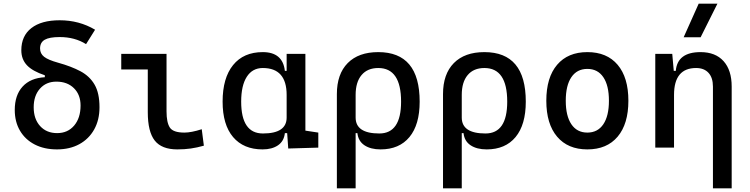

<svg xmlns="http://www.w3.org/2000/svg" viewBox="-20 -815 4142 1060"><path d="M294.4 9.8Q224.1 9.8 171.6 -17.3Q119.1 -44.4 90.3 -93.5Q61.5 -142.6 61.5 -208Q61.5 -289.6 104.7 -336.9Q147.9 -384.3 227.5 -388.7V-399.4Q159.7 -421.9 128.7 -454.8Q97.7 -487.8 97.7 -537.6Q97.7 -616.7 153.1 -659.9Q208.5 -703.1 309.6 -703.1Q417 -703.1 504.9 -650.9L455.1 -571.3Q393.1 -610.4 309.6 -610.4Q252.4 -610.4 226.8 -595.5Q201.2 -580.6 201.2 -547.4Q201.2 -519 223.6 -501.5Q246.1 -483.9 300.8 -468.8Q373.5 -448.7 424.6 -421.4Q475.6 -394 502.4 -347.4Q529.3 -300.8 529.3 -222.7Q529.3 -152.8 500 -100.3Q470.7 -47.9 418 -19Q365.2 9.8 294.4 9.8ZM295.4 -80.1Q354 -80.1 389.4 -121.8Q424.8 -163.6 424.8 -232.4Q424.8 -292 388.2 -328.1Q351.6 -364.3 291 -364.3Q234.9 -364.3 200.4 -325.4Q166 -286.6 166 -222.7Q166 -158.2 201.4 -119.1Q236.8 -80.1 295.4 -80.1Z M959 9.8Q872.6 9.8 834.2 -39.1Q795.9 -87.9 795.9 -195.3V-431.6H649.4V-517.6H899.4V-200.2Q899.4 -138.7 917.7 -110.8Q936 -83 998 -83Q1036.1 -83 1093.8 -101.6L1105.5 -10.7Q1067.9 0 1033.2 4.9Q998.5 9.8 959 9.8Z M1429.7 9.8Q1324.7 9.8 1266.8 -58.3Q1209 -126.5 1209 -253.9Q1209 -384.3 1266.8 -455.8Q1324.7 -527.3 1430.7 -527.3Q1541 -527.3 1552.7 -423.8H1562.5V-517.6H1666V-93.8L1737.3 -83V0L1571.3 4.9L1565.4 -80.1H1552.7Q1547.9 -35.6 1514.9 -12.9Q1481.9 9.8 1429.7 9.8ZM1311.5 -253.9Q1311.5 -78.1 1431.6 -78.1Q1562.5 -78.1 1562.5 -166V-291Q1562.5 -439.5 1430.7 -439.5Q1373.5 -439.5 1342.5 -391.1Q1311.5 -342.8 1311.5 -253.9Z M1839.8 224.6V-295.4Q1839.8 -406.2 1899.7 -466.8Q1959.5 -527.3 2068.4 -527.3Q2296.9 -527.3 2296.9 -253.9Q2296.9 -126.5 2240.5 -58.3Q2184.1 9.8 2081.1 9.8Q2026.4 9.8 1992.2 -12.9Q1958 -35.6 1953.1 -80.1H1943.4V224.6ZM2068.4 -439.5Q2008.8 -439.5 1976.1 -400.6Q1943.4 -361.8 1943.4 -291V-166Q1943.4 -78.1 2074.2 -78.1Q2194.3 -78.1 2194.3 -253.9Q2194.3 -439.5 2068.4 -439.5Z M2425.8 224.6V-295.4Q2425.8 -406.2 2485.6 -466.8Q2545.4 -527.3 2654.3 -527.3Q2882.8 -527.3 2882.8 -253.9Q2882.8 -126.5 2826.4 -58.3Q2770 9.8 2667 9.8Q2612.3 9.8 2578.1 -12.9Q2543.9 -35.6 2539.1 -80.1H2529.3V224.6ZM2654.3 -439.5Q2594.7 -439.5 2562 -400.6Q2529.3 -361.8 2529.3 -291V-166Q2529.3 -78.1 2660.2 -78.1Q2780.3 -78.1 2780.3 -253.9Q2780.3 -439.5 2654.3 -439.5Z M3222.7 9.8Q3115.2 9.8 3055.7 -60.5Q2996.1 -130.9 2996.1 -258.8Q2996.1 -387.2 3055.7 -457.3Q3115.2 -527.3 3222.7 -527.3Q3330.6 -527.3 3389.9 -457.3Q3449.2 -387.2 3449.2 -258.8Q3449.2 -130.9 3389.9 -60.5Q3330.6 9.8 3222.7 9.8ZM3222.7 -83Q3279.8 -83 3310.8 -128.9Q3341.8 -174.8 3341.8 -258.8Q3341.8 -343.3 3310.8 -388.9Q3279.8 -434.6 3222.7 -434.6Q3165.5 -434.6 3134.5 -388.9Q3103.5 -343.3 3103.5 -258.8Q3103.5 -174.8 3134.5 -128.9Q3165.5 -83 3222.7 -83Z M3597.7 0V-517.6H3691.4L3699.7 -423.8H3710.9Q3719.7 -527.3 3847.7 -527.3Q3929.7 -527.3 3974.6 -477.5Q4019.5 -427.7 4019.5 -336.9V224.6H3916V-336.9Q3916 -386.2 3891.6 -412.8Q3867.2 -439.5 3823.2 -439.5Q3701.2 -439.5 3701.2 -291V0ZM3754.4 -609.4 3837.4 -794.9H3940.9L3848.1 -609.4Z"/></svg>

Font: Caskaydia Cove
Style: Regular
Weight: 400
Monospace: yes
Designer: Aaron Bell
Foundry: Saja Typeworks
Version: Version 4.300; ttfautohint (v1.8.3)